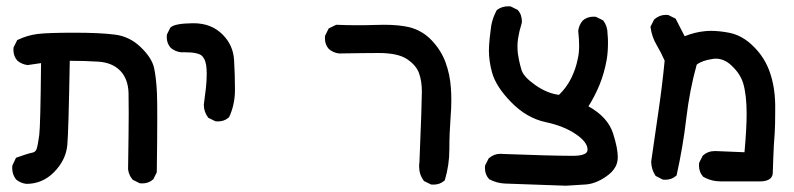

<svg xmlns="http://www.w3.org/2000/svg" viewBox="-20 -463 2540 614"><path d="M389.6 78.1Q391.6 -52.2 391.6 -100.8Q391.6 -149.4 391.1 -165.5Q389.6 -211.4 364 -237.3Q338.4 -263.2 293.5 -265.9Q248.5 -268.6 203.1 -268.6Q199.2 -43 195.3 0.5Q190.9 49.3 151.9 88.4Q115.2 125 64.5 125H64Q45.4 122.6 31.2 110.8Q19 94.7 19 74.2Q19 71.3 19.5 66.4L31.2 41.5Q66.4 28.8 82.5 25.4Q93.8 23.4 97.2 13.2Q101.6 -1 105.5 -31.2Q109.4 -61.5 111.3 -261.2L68.4 -254.9Q49.3 -257.3 35.6 -269Q22.9 -283.2 22.9 -303.7Q22.9 -306.6 23.4 -311.5L35.2 -335L37.6 -335.9Q68.4 -350.6 101.3 -354.5Q134.3 -358.4 217.3 -358.4Q300.3 -358.4 347.7 -352.3Q395 -346.2 430.2 -312Q465.3 -278.3 472.7 -246.1Q479.5 -214.8 481.9 -166Q482.9 -143.6 482.9 -84.2Q482.9 -24.9 481.4 87.9L470.2 110.4L468.8 111.3Q455.1 123.5 434.6 123.5Q431.6 123.5 426.8 123L404.3 111.8L403.3 110.4Q392.1 97.2 389.6 78.6Z M631.8 -127.9V-128.4Q635.7 -156.2 638.4 -180.7Q641.1 -205.1 641.1 -227.1Q641.1 -234.4 640.6 -241.7Q639.6 -269.5 626.5 -283.7Q621.1 -289.6 607.2 -292.7Q593.3 -295.9 570.3 -295.9Q564.9 -295.9 558.1 -295.9Q539.6 -298.3 525.9 -310.1Q513.2 -324.2 513.2 -344.7Q513.2 -347.7 513.7 -352.5L524.9 -375L526.4 -376Q533.2 -381.8 549.6 -385Q565.9 -388.2 596.2 -388.7Q597.7 -388.7 599.1 -388.7Q655.8 -388.7 691.9 -352.5Q725.6 -318.8 728.5 -271.5Q731.4 -224.1 731.4 -176Q731.4 -127.9 712.4 -87.9L710.9 -86.9Q697.3 -74.7 676.8 -74.7Q673.8 -74.7 668.9 -75.2L646 -86.4L645 -87.9Q631.8 -106 631.8 -127.9Z M1190.9 -293.5Q1149.9 -293.5 1064.5 -292H1064Q1045.4 -294.4 1031.7 -306.2Q1019 -320.3 1019 -340.8Q1019 -343.8 1019.5 -348.6L1031.2 -372.1L1055.2 -383.8Q1090.3 -382.3 1121.8 -382.3Q1153.3 -382.3 1174.3 -383.1Q1195.3 -383.8 1207.5 -383.8Q1255.9 -383.8 1289.1 -376Q1331.1 -365.2 1360.8 -333.7Q1390.6 -302.2 1404.8 -263.7Q1418.9 -225.1 1421.9 -182.1Q1423.3 -164.1 1423.3 -140.6Q1423.3 -117.2 1420.9 -87.4Q1417 -35.6 1417 14.9Q1417 65.4 1402.3 113.8L1400.4 115.2Q1386.7 127.4 1366.2 127.4Q1363.3 127.4 1358.4 127L1335.4 115.7L1334.5 113.8Q1320.3 94.7 1320.3 68.8Q1320.3 62.5 1321.3 56.2Q1329.1 -133.8 1329.1 -169.2Q1329.1 -204.6 1319.8 -229.5Q1311 -253.9 1282 -273.7Q1252.9 -293.5 1190.9 -293.5Z M1530.8 74.2Q1530.8 71.3 1531.2 66.4L1542.5 43.9L1543.5 43Q1559.6 28.8 1580.6 28.8Q1583.5 28.8 1586.4 29.3Q1744.1 35.2 1802.2 35.2Q1810.5 35.2 1816.9 35.2Q1845.7 34.7 1855 25.4Q1858.9 21.5 1858.9 15.1Q1858.9 -8.3 1821.8 -33.7Q1783.2 -60.1 1725.6 -72.3Q1664.1 -85.4 1614.7 -136.2Q1565.4 -186.5 1553.2 -232.4Q1543.5 -268.6 1543.5 -300.8Q1543.5 -316.9 1546.1 -342.3Q1548.8 -367.7 1550.8 -380.4Q1555.2 -405.8 1568.4 -430.2L1569.3 -431.2Q1585 -442.9 1605.5 -442.9Q1608.4 -442.9 1613.3 -442.4L1635.7 -431.2Q1643.6 -421.9 1646.2 -412.8Q1648.9 -403.8 1648.9 -395.5Q1648.9 -389.2 1647.9 -387.2Q1640.6 -364.3 1636.7 -339.8Q1634.8 -327.6 1634.8 -314.9Q1634.8 -302.2 1636.2 -291.3Q1637.7 -280.3 1639.6 -271.5Q1643.1 -254.4 1647.9 -238.8Q1654.8 -216.8 1692.6 -190.4Q1730.5 -164.1 1767.6 -159.7Q1792 -183.1 1806.9 -213.4Q1821.8 -243.7 1828.1 -276.9Q1832 -294.4 1832 -316.4Q1832 -338.4 1829.1 -364.3Q1831.5 -383.3 1843.3 -397Q1857.4 -409.7 1877.9 -409.7Q1880.9 -409.7 1885.7 -409.2L1908.7 -397.9L1909.7 -396.5Q1922.9 -378.9 1922.9 -355Q1924.3 -339.4 1924.3 -328.6Q1924.3 -296.9 1920.4 -273.4Q1912.6 -229.5 1897.5 -192.4Q1882.3 -155.3 1861.8 -123Q1924.3 -88.4 1940.9 -35.2Q1955.6 11.2 1955.6 39.1Q1955.6 56.2 1948.7 69.3Q1939.5 87.4 1917.5 102.1Q1884.3 125 1852.1 127L1790 130.9L1595.2 124Q1568.4 123 1543.9 109.9L1543 108.4Q1530.8 94.7 1530.8 74.2Z M2295.9 117.2Q2292 117.2 2286.1 117.2Q2280.3 117.2 2270.5 116.2Q2249 113.8 2228.5 102.1L2227.5 100.6Q2215.3 86.9 2215.3 65.9Q2215.3 62.5 2215.8 57.6L2227.1 35.2L2228 34.2Q2244.1 20 2266.6 20L2360.8 23.9Q2367.7 -52.2 2367.7 -98.6Q2367.7 -158.2 2356.9 -195.8Q2347.7 -227.1 2318.8 -253.9Q2295.9 -275.4 2269 -275.4Q2263.7 -275.4 2258.3 -274.4Q2225.1 -269.5 2208 -256.3Q2185.1 -173.8 2174.6 -83.7Q2164.1 6.3 2143.6 98.1L2141.6 99.6Q2127.9 111.8 2107.4 111.8Q2104.5 111.8 2099.6 111.3L2076.7 99.6Q2062.5 78.6 2062.5 53.7V53.2L2085.9 -108.4Q2097.7 -188.5 2105.5 -269Q2094.2 -294.9 2079.6 -319.6Q2064.9 -344.2 2060.5 -375L2060.1 -377.4L2071.8 -400.4L2072.8 -401.4Q2088.9 -415.5 2109.9 -415.5Q2112.8 -415.5 2117.2 -415L2140.6 -403.3L2169.4 -347.2Q2202.6 -360.4 2234.4 -363.3Q2243.7 -364.3 2253.9 -364.3Q2280.3 -364.3 2311 -358.4Q2354.5 -350.1 2390.1 -314Q2425.8 -278.8 2441.9 -231.9Q2458 -186 2459 -128.9Q2459 -115.2 2459 -102.1Q2459 -63 2457.5 -38.6Q2454.1 5.4 2453.1 37.6Q2452.1 69.8 2451.2 90.8Q2450.7 100.6 2444.3 106.9Q2434.1 117.2 2409.7 117.2Q2406.2 117.2 2403.3 117.2Z"/></svg>

Font: Bakudai
Style: Bold
Weight: 700
Version: Version 1.48